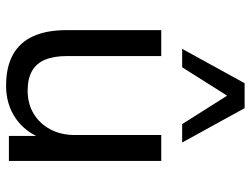

<svg xmlns="http://www.w3.org/2000/svg" viewBox="-114 -680 804 615"><g transform="rotate(90 287.5 -373.0)"><path d="M255 9Q195 9 155.5 -13Q116 -35 96.5 -78Q77 -121 77 -185V-488H160V-187Q160 -145 171.5 -116.5Q183 -88 208 -74Q233 -60 271 -60Q313 -60 345 -79.5Q377 -99 395 -133Q413 -167 413 -212V-488H496V0H416V-111H426Q405 -53 360 -22Q315 9 255 9ZM137 -555 247 -755H327L437 -555H378L287 -699L196 -555Z"/></g></svg>

Font: Nunito Sans 12pt ExtraLight 11pt
Style: Regular
Weight: 400
Version: Version 3.101;gftools[0.9.27]